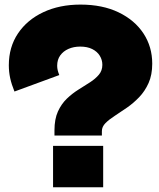

<svg xmlns="http://www.w3.org/2000/svg" viewBox="-20 -796 676 816"><path d="M41.5 -407Q29 -437.5 23.2 -464.2Q17.5 -491 17.5 -518.5Q17.5 -596 56.5 -654Q95.5 -712 164.2 -744.2Q233 -776.5 322 -776.5Q415.5 -776.5 484 -743.5Q552.5 -710.5 589.8 -653.8Q627 -597 627 -525.5Q627 -478 611.5 -443.2Q596 -408.5 571.5 -383Q547 -357.5 520 -338.8Q493 -320 468.5 -304.2Q444 -288.5 428.5 -273Q413 -257.5 413 -238.5V-220H211.5V-242Q211.5 -290 226.2 -322.2Q241 -354.5 264.2 -376.8Q287.5 -399 313.5 -415.2Q339.5 -431.5 362.5 -446.2Q385.5 -461 400.2 -478.5Q415 -496 415 -520.5Q415 -541.5 404 -559.2Q393 -577 372 -587.5Q351 -598 321 -598Q293 -598 271 -588.2Q249 -578.5 236 -560.5Q223 -542.5 223 -516.5Q223 -507 225.2 -497.5Q227.5 -488 232 -477ZM205.5 -176H418.5V0H205.5Z"/></svg>

Font: Hepta Slab ExtraBold
Style: Regular
Weight: 800
Designer: Michael LaGattuta
Foundry: Michael LaGattuta
Version: Version 1.102